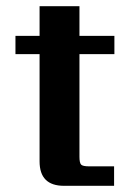

<svg xmlns="http://www.w3.org/2000/svg" viewBox="-20 -601 424 621"><path d="M350 -426H237V-94Q237 -74 242.5 -68.5Q248 -63 268 -63H349V0H187Q108 0 108 -79V-426H30V-485H108V-581H237V-485H350Z"/></svg>

Font: Sarpanch SemiBold
Style: Regular
Weight: 600
Designer: Manushi Parikh (Devanagari and Latin), Jyotish Sonowal (Devanagari)
Foundry: Indian Type Foundry
Version: Version 2.004;PS 1.0;hotconv 1.0.78;makeotf.lib2.5.61930; tt